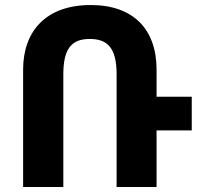

<svg xmlns="http://www.w3.org/2000/svg" viewBox="-20 -744 803 764"><path d="M232 -448C232 -548 263 -589 337 -589C407 -589 444 -554 444 -449V0H603V-225H743V-359H603V-467C603 -627 511 -724 341 -724C162 -724 72 -619 72 -467V0H232Z"/></svg>

Font: Noto Sans Armenian SemiCondensed Extra
Style: Regular
Weight: 800
Width: 4
Designer: Monotype Design Team
Foundry: Monotype Imaging Inc.
Version: Version 1.901